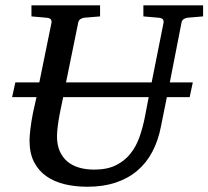

<svg xmlns="http://www.w3.org/2000/svg" viewBox="-20 -691 789 727"><path d="M219.2 -323.2 207 -264.2Q201.2 -234.9 198.5 -211.7Q195.8 -188.5 195.8 -174.8Q195.8 -143.1 205.8 -119.6Q215.8 -96.2 234.1 -80.3Q252.4 -64.5 278.6 -56.6Q304.7 -48.8 336.9 -48.8Q385.7 -48.8 418.7 -65.2Q451.7 -81.5 473.6 -108.9Q495.6 -136.2 508.3 -172.6Q521 -209 528.8 -249L543 -323.2ZM690.9 -624Q682.1 -623 675.3 -618.4Q668.5 -613.8 667 -604L623 -378.9H710L698.2 -323.2H611.8L589.8 -213.9Q579.6 -159.7 557.1 -116.9Q534.7 -74.2 499.8 -44.7Q464.8 -15.1 417.7 0.5Q370.6 16.1 311 16.1Q264.6 16.1 224.9 6.6Q185.1 -2.9 155.3 -23.9Q125.5 -44.9 108.6 -78.1Q91.8 -111.3 91.8 -159.2Q91.8 -174.3 95 -201.7Q98.1 -229 105 -264.2L118.2 -323.2H25.9L38.1 -378.9H128.9L174.8 -604Q176.3 -612.3 172.4 -617.7Q168.5 -623 154.8 -624L99.1 -628.9V-670.9H358.9V-628.9L299.8 -624Q291 -623 284.2 -618.4Q277.3 -613.8 275.9 -604L230 -378.9H554.2L599.1 -604Q600.6 -612.3 596.7 -617.7Q592.8 -623 579.1 -624L522.9 -628.9V-670.9H749V-628.9Z"/></svg>

Font: Charis SIL Phon
Style: Italic
Weight: 400
Italic angle: -11°
Foundry: SIL International
Version: Version 5.000